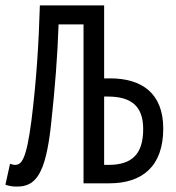

<svg xmlns="http://www.w3.org/2000/svg" viewBox="-28 -676 648 708"><path d="M35 12C102 12 140 -31 160 -215C175 -354 184 -467 188 -586H280V0H375C496 0 574 -62 574 -202C574 -333 494 -387 378 -387H356V-656H119C115 -515 106 -376 88 -232C69 -85 51 -68 27 -68C21 -68 16 -70 9 -72L-8 5C8 11 21 12 35 12ZM356 -68V-320H369C458 -320 500 -283 500 -200C500 -107 458 -68 372 -68Z"/></svg>

Font: Hasklig
Style: Regular
Weight: 400
Monospace: yes
Designer: Paul D. Hunt, Teo Tuominen
Foundry: Adobe Systems Incorporated
Version: Version 2.030;PS 1.0;hotconv 16.6.51;makeotf.lib2.5.65220